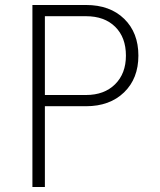

<svg xmlns="http://www.w3.org/2000/svg" viewBox="-20 -750 640 770"><path d="M110 0V-730H325Q421 -730 478 -674.5Q535 -619 535 -527Q535 -435 477.5 -379.5Q420 -324 325 -324H160V0ZM325 -369Q398 -369 441.5 -412Q485 -455 485 -527Q485 -600 442 -642.5Q399 -685 325 -685H160V-369Z"/></svg>

Font: JetBrains Mono Extra Light
Style: Regular
Weight: 200
Monospace: yes
Designer: Philipp Nurullin, Konstantin Bulenkov
Foundry: JetBrains
Version: 2.002